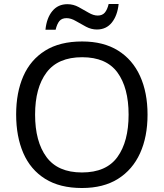

<svg xmlns="http://www.w3.org/2000/svg" viewBox="-20 -933 821 963"><path d="M720 -358Q720 -247 682.5 -164.5Q645 -82 572 -36Q499 10 391 10Q280 10 206.5 -36Q133 -82 97 -165Q61 -248 61 -359Q61 -469 97 -551Q133 -633 206.5 -679Q280 -725 392 -725Q499 -725 572 -679.5Q645 -634 682.5 -551.5Q720 -469 720 -358ZM156 -358Q156 -223 213 -145.5Q270 -68 391 -68Q513 -68 569 -145.5Q625 -223 625 -358Q625 -493 569 -569.5Q513 -646 392 -646Q271 -646 213.5 -569.5Q156 -493 156 -358ZM208 -784Q214 -843 242.5 -877.5Q271 -912 318 -912Q348 -912 374.5 -897.5Q401 -883 425 -869Q449 -855 470 -855Q493 -855 505.5 -869.5Q518 -884 525 -913H575Q569 -855 541 -820Q513 -785 466 -785Q438 -785 411.5 -799Q385 -813 360.5 -827.5Q336 -842 314 -842Q290 -842 278 -827.5Q266 -813 259 -784Z"/></svg>

Font: Noto Sans Mayan Numerals
Style: Regular
Weight: 400
Designer: Monotype Design Team
Foundry: Monotype Imaging Inc.
Version: Version 2.001; ttfautohint (v1.8.4.7-5d5b)